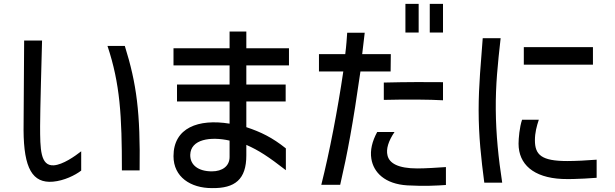

<svg xmlns="http://www.w3.org/2000/svg" viewBox="-20 -900 3157 986"><path d="M196 -692H104C104 -581 101 -343 101 -232C102 -35 147 42 252 33C309 28 366 0 397 -24V-123C365 -98 303 -54 256 -51C187 -47 186 -135 186 -253C186 -334 194 -611 196 -692ZM532 -664C597 -469 606 -305 606 -25H697C701 -321 682 -469 621 -664Z M1464 -652H1245V-738H1159V-652H871V-564H1159V-466H889V-379H1159V-265C999 -291 871 -244 871 -98C871 9 959 66 1068 66C1187 68 1245 21 1245 -102V-156C1309 -128 1359 -95 1448 -26V-138C1378 -194 1320 -222 1245 -247V-379H1447V-466H1245V-564H1464ZM957 -105C959 -185 1061 -200 1159 -178V-94C1159 -47 1122 -20 1068 -20C999 -20 956 -52 957 -105Z M2130 -880H2062V-733H2130ZM1618 -533H1743C1714 -336 1672 -117 1630 49H1727C1764 -111 1793 -266 1831 -533H1986L1987 -622H1840C1845 -661 1849 -700 1853 -732H1763C1761 -705 1759 -668 1753 -622H1618ZM1887 -85C1898 -15 1956 45 2072 52C2160 57 2227 53 2270 50V-42C2227 -39 2164 -35 2123 -35C2024 -35 1979 -62 1970 -102C1962 -134 1974 -175 2006 -222H1917C1891 -174 1880 -128 1887 -85ZM1951 -387C2068 -390 2187 -389 2255 -385V-478C2189 -479 2066 -479 1951 -476ZM2187 -733H2255V-880H2187Z M2551 -704H2459C2450 -580 2438 -463 2438 -335C2438 -200 2451 -85 2467 38H2559C2540 -86 2527 -209 2526 -338C2525 -465 2536 -570 2551 -704ZM2643 -162C2643 -57 2719 12 2866 19C2937 22 3042 13 3044 13V-80C2996 -76 2934 -73 2893 -73C2760 -73 2727 -105 2727 -180C2727 -218 2736 -252 2747 -285H2661C2648 -247 2643 -189 2643 -162ZM2670 -568H3025V-658H2670Z"/></svg>

Font: コーポレート・ロゴ ver3 Medium
Style: Regular
Weight: 500
Designer: [KANA_main] LOGOTYPE.JP [Source Han Sans] Ryoko NISHIZUKA 西塚涼子 (kana, bopomofo & ideographs); Paul D. Hunt (Latin, Greek
Version: Version 12.001;FEAKit 1.0